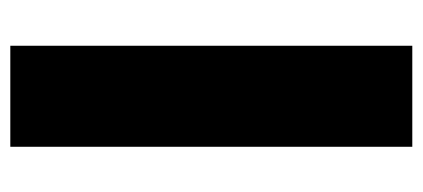

<svg xmlns="http://www.w3.org/2000/svg" viewBox="-238 -562 800 363"><g transform="rotate(-90 161.5 -380.0)"><path d="M257 0H66V-760H257Z"/></g></svg>

Font: Noto Sans Gujarati UI Black
Style: Regular
Weight: 900
Designer: Jelle Bosma - Monotype Design Team, Universal Thirst
Foundry: Monotype Imaging Inc.
Version: Version 2.106; ttfautohint (v1.8.4.7-5d5b)